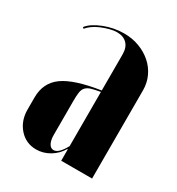

<svg xmlns="http://www.w3.org/2000/svg" viewBox="-131 -590 630 684"><g transform="rotate(30 183.5 -247.5)"><path d="M20 -148Q20 -208 65 -240.5Q110 -273 215 -289V-437Q215 -466 200 -481Q185 -496 159 -496Q145 -496 128.5 -491.5Q112 -487 96.5 -480.5Q81 -474 68.5 -465Q56 -456 49 -447L44 -451Q53 -463 68 -472.5Q83 -482 102 -489.5Q121 -497 141.5 -501Q162 -505 183 -505Q217 -505 246 -494Q275 -483 296.5 -464Q318 -445 330 -419Q342 -393 342 -363V0H215V-47H213Q198 -21 172 -5.5Q146 10 117 10Q75 10 47.5 -21Q20 -52 20 -98ZM172 -19Q193 -19 215 -60V-283Q192 -279 178.5 -275Q165 -271 157.5 -263Q150 -255 148 -241.5Q146 -228 146 -207V-66Q146 -45 153 -32Q160 -19 172 -19Z"/></g></svg>

Font: Moniqa Black Display
Style: Regular
Weight: 900
Designer: Rajesh Rajput
Foundry: Rajesh Rajput
Version: Version 1.000